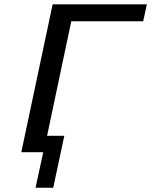

<svg xmlns="http://www.w3.org/2000/svg" viewBox="-20 -715 710 902"><path d="M80.1 0 227.1 -693.8 228 -694.8H669.9L652.8 -615.2H314.9L201.2 -77.1H282.2L230 167H147L183.1 0Z"/></svg>

Font: CMU Bright
Style: SemiBoldOblique
Weight: 600
Italic angle: -12°
Version: Version 0.7.0